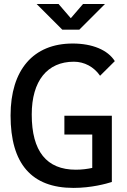

<svg xmlns="http://www.w3.org/2000/svg" viewBox="-20 -918 626 948"><path d="M342.8 9.8C430.7 9.8 504.9 -10.7 532.2 -19.5V-346.7H297.9V-253.9H435.5V-88.9C412.1 -84 385.3 -80.1 354.5 -80.1C210 -80.1 136.7 -170.9 136.7 -352.5C136.7 -518.6 213.4 -613.3 344.7 -613.3C396.5 -613.3 443.8 -587.9 474.1 -543.9L546.9 -616.2C512.2 -671.4 436 -703.1 338.9 -703.1C144.5 -703.1 32.2 -573.2 32.2 -347.7C32.2 -109.4 135.7 9.8 342.8 9.8ZM287.6 -771.5H371.6L498.5 -898.4H390.1L329.6 -828.1L269 -898.4H160.6Z"/></svg>

Font: CaskaydiaCove Nerd Font
Style: Regular
Weight: 400
Designer: Aaron Bell
Foundry: Saja Typeworks
Version: Version 2111.1;Nerd Fonts 2.3.3